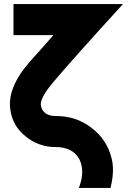

<svg xmlns="http://www.w3.org/2000/svg" viewBox="-20 -720 628 940"><path d="M46 -700V-548H242Q242 -548 241 -547Q240 -546 235 -540.5Q230 -535 217.5 -520.5Q205 -506 183 -481.5Q161 -457 127 -419Q13 -290 31 -180Q43 -101 107 -51Q170 0 253 0Q305 0 339 25Q371 50 379 90Q390 139 366 200H521Q532 156 533 118.5Q534 81 525 50Q502 -38 428 -94Q354 -152 253 -152Q221 -152 202 -166Q183 -181 180 -205Q176 -242 242 -319Q295 -382 380 -477Q465 -572 582 -700Z"/></svg>

Font: Unageo
Style: ExtraBold
Weight: 800
Designer: Richard Sepsi
Foundry: Richard Sepsi
Version: Version 2.000